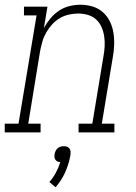

<svg xmlns="http://www.w3.org/2000/svg" viewBox="-54 -558 574 809"><path d="M-34 0V-37H24L100 -493H47V-530H146L131 -440Q143 -462 159 -481Q175 -500 195.5 -513.5Q216 -527 239.5 -532.5Q263 -538 285 -538Q312 -538 336.5 -530.5Q361 -523 379.5 -506.5Q398 -490 409 -467.5Q420 -445 424 -419.5Q428 -394 427 -367.5Q426 -341 421 -315L375 -37H428V0H277V-37H335L382 -321Q386 -342 387 -363.5Q388 -385 385 -405Q382 -425 374 -443.5Q366 -462 351.5 -475.5Q337 -489 317 -495Q297 -501 276 -501Q256 -501 236 -496.5Q216 -492 198 -481.5Q180 -471 165.5 -455Q151 -439 140.5 -420.5Q130 -402 124.5 -382.5Q119 -363 115 -343L65 -37H117V0ZM180 231 154 209Q170 191 181.5 169.5Q193 148 200 125Q194 125 188.5 122.5Q183 120 179.5 115Q176 110 175.5 104Q175 98 176 92Q177 85 180 78.5Q183 72 188.5 67Q194 62 201 60Q208 58 215 58Q222 58 228 60Q234 62 238 67Q242 72 243 78.5Q244 85 243 92V94L241 105Q234 139 219 171.5Q204 204 180 231Z"/></svg>

Font: Iosevka Curly Slab XLtObl
Style: Regular
Weight: 200
Italic angle: -9°
Monospace: yes
Designer: Belleve Invis
Foundry: Belleve Invis
Version: Version 11.1.0; ttfautohint (v1.8.3)